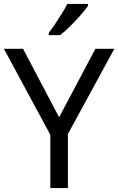

<svg xmlns="http://www.w3.org/2000/svg" viewBox="-20 -1057 606 984"><path d="M283 -456 469 -807H566L328 -370V-93H238V-366L0 -807H98ZM431 -1027Q419 -1009 394 -980.5Q369 -952 340.5 -923.5Q312 -895 288 -877H230V-889Q245 -908 262.5 -934Q280 -960 297 -987.5Q314 -1015 325 -1037H431Z"/></svg>

Font: Noto Sans Kannada UI
Style: Regular
Weight: 400
Designer: Jelle Bosma - Monotype Design Team
Foundry: Monotype Imaging Inc.
Version: Version 2.005; ttfautohint (v1.8.4.7-5d5b)